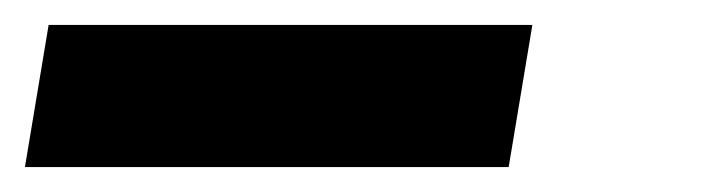

<svg xmlns="http://www.w3.org/2000/svg" viewBox="-56 81 576 154"><path d="M-36 215 -17 101H371L352 215Z"/></svg>

Font: Iosevka SS04 Heavy
Style: Italic
Weight: 900
Italic angle: -9°
Monospace: yes
Designer: Belleve Invis
Foundry: Belleve Invis
Version: Version 19.0.0; ttfautohint (v1.8.4)